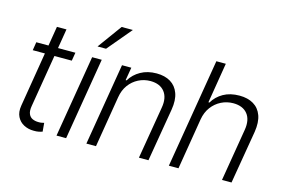

<svg xmlns="http://www.w3.org/2000/svg" viewBox="-99 -1005 1825 1234"><g transform="rotate(15 813.5 -387.5)"><path d="M328.1 -545.9 318.8 -490.7H59.1L67.9 -545.9ZM170.4 -675.8H233.9L145.5 -142.6Q139.6 -108.4 148.2 -88.9Q156.7 -69.3 174.3 -61.5Q191.9 -53.7 213.4 -53.7Q226.1 -53.2 235.1 -55.2Q244.1 -57.1 251 -58.6L255.9 -1.5Q245.6 2.4 231.2 5.4Q216.8 8.3 197.3 7.8Q162.6 7.8 133.1 -7.3Q103.5 -22.5 88.1 -53Q72.8 -83.5 80.1 -127.4Z M348.6 0 439.5 -545.9H503.4L412.6 0ZM455.1 -621.6 572.3 -782.7H647L511.7 -621.6Z M667.5 -340.8 611.3 0H547.4L638.2 -545.9H700.2L685.5 -459.5H691.9Q717.3 -502 762.5 -527.3Q807.6 -552.7 867.7 -552.7Q922.9 -552.7 960.7 -529.8Q998.5 -506.8 1014.6 -462.4Q1030.8 -418 1020 -353L960.4 0H897L955.6 -349.1Q967.3 -416 936.8 -455.3Q906.2 -494.6 842.8 -495.1Q799.8 -495.1 762.7 -476.3Q725.6 -457.5 700.4 -423.1Q675.3 -388.7 667.5 -340.8Z M1216.3 -340.8 1160.2 0H1096.2L1217.3 -727.5H1280.3L1236.3 -459.5H1242.7Q1268.1 -502.4 1312.7 -527.6Q1357.4 -552.7 1419.4 -552.7Q1474.6 -552.7 1512.7 -530Q1550.8 -507.3 1566.9 -462.9Q1583 -418.5 1572.8 -353L1513.2 0H1449.7L1507.8 -349.1Q1519 -417 1488.3 -455.8Q1457.5 -494.6 1394 -495.1Q1350.6 -495.1 1313.2 -476.3Q1275.9 -457.5 1250.2 -423.1Q1224.6 -388.7 1216.3 -340.8Z"/></g></svg>

Font: Inter Tight Light
Style: Italic
Weight: 300
Italic angle: -9.39999°
Designer: Rasmus Andersson
Foundry: rsms
Version: Version 3.004